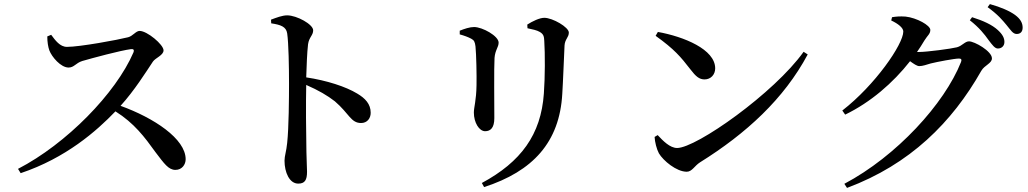

<svg xmlns="http://www.w3.org/2000/svg" viewBox="-20 -851 5020 938"><path d="M211 -673C211 -646 215 -622 221 -605C233 -573 277 -521 315 -521C342 -521 350 -543 382 -553C434 -568 567 -604 620 -611C631 -612 637 -609 632 -595C546 -395 304 -148 68 -26L81 -5C302 -79 452 -211 544 -307C636 -249 686 -182 740 -107C782 -52 803 -21 837 -21C869 -21 887 -47 887 -73C887 -173 732 -275 569 -334C637 -409 693 -499 727 -550C739 -568 779 -581 779 -605C779 -633 699 -700 662 -700C644 -700 629 -675 606 -669C555 -656 370 -622 307 -622C273 -622 250 -654 230 -681Z M1304 -755 1305 -737C1351 -730 1378 -721 1383 -688C1390 -641 1392 -523 1392 -441C1392 -374 1391 -227 1383 -153C1379 -111 1370 -90 1370 -66C1370 -9 1394 46 1437 46C1469 46 1480 29 1480 -12C1480 -27 1478 -59 1477 -108C1475 -203 1474 -348 1476 -436C1536 -410 1580 -384 1616 -356C1686 -296 1694 -250 1744 -250C1774 -250 1791 -273 1791 -300C1791 -343 1764 -371 1725 -394C1669 -428 1576 -458 1476 -473C1478 -531 1480 -593 1485 -635C1490 -670 1510 -678 1510 -703C1510 -732 1430 -776 1383 -776C1359 -776 1331 -765 1304 -755Z M2345 63C2583 -14 2714 -156 2727 -393C2731 -454 2735 -570 2738 -629C2740 -660 2759 -668 2759 -692C2759 -718 2680 -764 2639 -764C2616 -764 2581 -747 2556 -731L2557 -713C2581 -708 2604 -703 2617 -695C2636 -684 2638 -672 2639 -651C2643 -589 2643 -475 2637 -394C2623 -193 2525 -60 2334 43ZM2226 -683C2248 -677 2267 -670 2282 -662C2297 -654 2300 -646 2303 -624C2307 -585 2309 -483 2308 -435C2307 -360 2295 -327 2295 -301C2295 -252 2321 -210 2350 -210C2377 -210 2395 -227 2395 -274C2395 -330 2393 -525 2396 -568C2399 -607 2416 -620 2416 -643C2416 -675 2337 -719 2296 -719C2275 -719 2248 -710 2226 -701Z M3194 -695 3183 -676C3275 -610 3305 -574 3353 -512C3379 -478 3396 -463 3422 -463C3453 -463 3474 -487 3474 -517C3474 -610 3321 -672 3194 -695ZM3906 -598C3763 -397 3382 -128 3288 -128C3253 -128 3219 -163 3193 -191L3178 -182C3179 -158 3188 -122 3199 -102C3220 -66 3285 -12 3335 -12C3361 -12 3373 -41 3400 -58C3626 -199 3810 -368 3926 -585Z M4809 -656C4828 -631 4840 -614 4855 -614C4874 -614 4887 -627 4887 -646C4887 -665 4878 -683 4855 -704C4827 -730 4783 -750 4729 -767L4718 -752C4764 -716 4790 -683 4809 -656ZM4897 -729C4918 -704 4928 -685 4947 -685C4965 -685 4976 -696 4976 -716C4976 -738 4966 -758 4939 -778C4913 -797 4870 -816 4816 -831L4805 -816C4856 -779 4877 -753 4897 -729ZM4105 47 4118 67C4426 -48 4631 -253 4774 -505C4790 -533 4826 -541 4826 -566C4826 -601 4741 -649 4714 -649C4694 -649 4681 -627 4655 -620C4628 -613 4509 -597 4469 -597H4460C4473 -616 4485 -634 4496 -653C4512 -679 4525 -685 4525 -705C4525 -727 4459 -764 4404 -770C4376 -772 4357 -770 4338 -767L4334 -751C4368 -735 4393 -715 4393 -697C4393 -635 4255 -435 4095 -311L4109 -291C4233 -351 4343 -446 4426 -552C4444 -539 4460 -528 4471 -528C4488 -528 4506 -535 4527 -541C4559 -549 4643 -565 4665 -565C4675 -565 4680 -561 4675 -548C4594 -344 4360 -88 4105 47Z"/></svg>

Font: Noto Serif CJK JP SemiBold
Style: Regular
Weight: 600
Designer: Ryoko NISHIZUKA 西塚涼子 (kana & ideographs); Frank Grießhammer (Latin, Greek & Cyrillic); Wenlong ZHANG 张文龙 (bopomofo); San
Foundry: Adobe
Version: Version 2.001;hotconv 1.1.0;makeotfexe 2.6.0